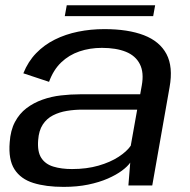

<svg xmlns="http://www.w3.org/2000/svg" viewBox="-20 -707 725 732"><path d="M222.5 5.5Q274 5.5 316.2 -3.2Q358.5 -12 391 -26.2Q423.5 -40.5 445 -56.5Q466.5 -72.5 476.5 -87L469.5 0H560.5L626.5 -374.5Q640.5 -452 614.8 -500.8Q589 -549.5 528.5 -572.8Q468 -596 378 -596Q325.5 -596 277.8 -586.2Q230 -576.5 189.2 -556.2Q148.5 -536 117.8 -504.2Q87 -472.5 69 -427.5L167 -395Q183.5 -440.5 213.2 -469Q243 -497.5 282.8 -511Q322.5 -524.5 368.5 -524.5Q423 -524.5 460 -509.5Q497 -494.5 513.2 -462.5Q529.5 -430.5 520.5 -381L514.5 -347.5H284.5Q249 -347.5 212.2 -343.2Q175.5 -339 141.8 -327Q108 -315 81 -294.5Q54 -274 37 -242Q20 -210 17 -164.5Q11.5 -98.5 35.2 -61.5Q59 -24.5 107 -9.5Q155 5.5 222.5 5.5ZM254.5 -62.5Q214 -62.5 183.5 -71.8Q153 -81 137.5 -104.8Q122 -128.5 125.5 -173Q128 -209 143 -232Q158 -255 182 -267.2Q206 -279.5 234.8 -284.2Q263.5 -289 293.5 -289H503L478.5 -151.5Q463.5 -129.5 432 -109Q400.5 -88.5 355.5 -75.5Q310.5 -62.5 254.5 -62.5ZM227 -645.5H564L571.5 -687H234.5Z"/></svg>

Font: Anybody SemiExpanded
Style: Italic
Weight: 400
Width: 6
Italic angle: -10°
Version: Version 1.113;gftools[0.9.25]